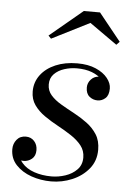

<svg xmlns="http://www.w3.org/2000/svg" viewBox="-51 -718 514 767"><g transform="rotate(5 206.0 -335.0)"><path d="M183 10Q141 10 103.2 -3.2Q65.5 -16.5 41.5 -42.2Q17.5 -68 17.5 -105Q17.5 -127 30.8 -143.2Q44 -159.5 67.5 -159.5Q88 -159.5 101 -145.2Q114 -131 114 -109Q114 -86 99.5 -74Q85 -62 66 -62Q53 -62 42.2 -66.5Q31.5 -71 25 -80.5Q18.5 -90 18.5 -105H45.5Q45.5 -74 63.8 -52.8Q82 -31.5 113.2 -20.8Q144.5 -10 182.5 -10Q210.5 -10 238.2 -19.2Q266 -28.5 284.5 -47.5Q303 -66.5 303 -96Q303 -123.5 286.8 -144Q270.5 -164.5 245 -181.2Q219.5 -198 190.8 -213.5Q162 -229 136.5 -246.8Q111 -264.5 94.8 -287.5Q78.5 -310.5 78.5 -342Q78.5 -379 100 -407.8Q121.5 -436.5 159.5 -452.8Q197.5 -469 246.5 -469Q290.5 -469 321.2 -455.5Q352 -442 368.2 -421.5Q384.5 -401 384.5 -380Q384.5 -353 370.8 -340.8Q357 -328.5 339.5 -328.5Q321 -328.5 306.8 -340.2Q292.5 -352 292.5 -376.5Q292.5 -395 305.8 -409.2Q319 -423.5 339.5 -423.5Q355.5 -423.5 369.5 -411.2Q383.5 -399 383.5 -380H360Q360 -398 346.2 -413.8Q332.5 -429.5 307 -439.2Q281.5 -449 246.5 -449Q221 -449 196.5 -441.2Q172 -433.5 156 -417.2Q140 -401 140 -375.5Q140 -350.5 155.8 -332.5Q171.5 -314.5 196.5 -299.8Q221.5 -285 249.8 -270Q278 -255 303 -236.5Q328 -218 343.8 -193Q359.5 -168 359.5 -132Q359.5 -87.5 333.5 -55.8Q307.5 -24 267 -7Q226.5 10 183 10ZM133 -558 122 -569.5 254 -679.5H319L407.5 -569.5L395 -556.5L284.5 -634.5Z"/></g></svg>

Font: Bodoni Moda 11pt
Style: Italic
Weight: 400
Italic angle: -13°
Version: Version 2.004